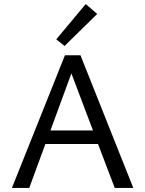

<svg xmlns="http://www.w3.org/2000/svg" viewBox="-20 -932 720 952"><path d="M462 -863 300 -704 259 -737 405 -912ZM549 0 466 -218H205L125 0H39L302 -658H379L641 0ZM230 -285H441L334 -568Z"/></svg>

Font: EauTest Medium
Style: Regular
Weight: 500
Designer: Christian Thalmann (Catharsis Fonts)
Version: Version 0.001;PS 000.001;hotconv 1.0.88;makeotf.lib2.5.64775